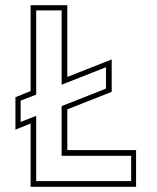

<svg xmlns="http://www.w3.org/2000/svg" viewBox="-20 -720 605 740"><path d="M98 0V-244L39.5 -220.5V-345.5L98 -369V-700H239.5V-423.5L410.5 -491V-366L239.5 -298.5V-141.5H504.5V0ZM119.5 -22H485.5V-119.5H217.5V-311L388.5 -378.5V-461L217.5 -393.5V-680H119.5V-355.5L59.5 -332V-250L119.5 -273.5Z"/></svg>

Font: Tourney Expanded ExtraLight
Style: Regular
Weight: 200
Width: 7
Designer: Tyler Finck
Foundry: Etcetera Type Co
Version: Version 1.010; ttfautohint (v1.8.3)